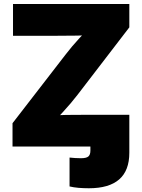

<svg xmlns="http://www.w3.org/2000/svg" viewBox="-20 -748 725 980"><path d="M335 203.6V56.2Q348.1 57.6 362.8 58.6Q377.4 59.6 393.1 59.6Q420.4 59.6 430.9 50.8Q441.4 42 441.4 20.5V0H640.1V31.7Q640.1 122.6 588.4 167.7Q536.6 212.9 433.6 212.9Q405.3 212.9 380.1 210.7Q355 208.5 335 203.6ZM43.9 0V-119.1L314.5 -469.2Q346.2 -510.7 384.8 -552.5Q423.3 -594.2 462.9 -635.7L477.5 -571.8Q425.8 -566.9 373.8 -566.2Q321.8 -565.4 270 -565.4H46.4V-727.5H640.1V-608.4L375.5 -263.7Q342.3 -220.7 302.7 -177.7Q263.2 -134.8 222.7 -91.3L208 -155.8Q263.7 -160.6 318.8 -161.4Q374 -162.1 428.7 -162.1H640.1V0Z"/></svg>

Font: Inter 18pt Black
Style: Regular
Weight: 900
Designer: Rasmus Andersson
Foundry: rsms
Version: Version 4.001;git-66647c0bb